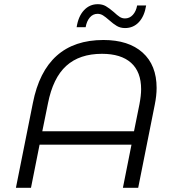

<svg xmlns="http://www.w3.org/2000/svg" viewBox="-20 -897 841 917"><path d="M728 -477Q728 -440 719 -396L640 0H567L608 -206H169L128 0H56L137 -405Q196 -706 474 -706Q594 -706 661 -646Q728 -586 728 -477ZM654 -471Q654 -554 606 -597Q558 -640 467 -640Q360 -640 296.5 -582.5Q233 -525 209 -403L182 -270H620L646 -399Q654 -441 654 -471ZM501 -801Q484 -816 472 -823.5Q460 -831 446 -831Q424 -831 409 -813.5Q394 -796 389 -767H346Q354 -819 381 -848Q408 -877 447 -877Q469 -877 485.5 -867.5Q502 -858 524 -839Q540 -824 551.5 -816.5Q563 -809 577 -809Q599 -809 614.5 -826Q630 -843 635 -871H678Q670 -820 643.5 -791.5Q617 -763 577 -763Q555 -763 538 -773Q521 -783 501 -801Z"/></svg>

Font: Montserrat Alternates
Style: Italic
Weight: 400
Italic angle: -11.3°
Designer: Julieta Ulanovsky
Foundry: Julieta Ulanovsky
Version: Version 7.200